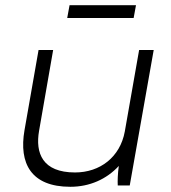

<svg xmlns="http://www.w3.org/2000/svg" viewBox="-20 -712 656 737"><path d="M250 5C324 5 389 -24 436 -75C432 -46 431 -17 432 0H478L570 -520H514L459 -207C441 -109 364 -50 268 -50C143 -50 115 -124 130 -210L184 -520H128L74 -212C52 -85 99 5 250 5ZM238 -643H493L502 -692H247Z"/></svg>

Font: Fixel Display 20240404 Light
Style: Italic
Weight: 300
Italic angle: -10°
Designer: AlfaBravo + MacPaw
Foundry: Kyrylo Tkachov, Marchela Mozhyna, Serhii Makarenko, Maria Weinstein, Zakhar Kryvoshyya
Version: Version 1.211;Glyphs 3.2 (3225)